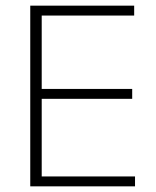

<svg xmlns="http://www.w3.org/2000/svg" viewBox="-20 -659 552 679"><path d="M87 0V-639H127.5V0ZM99.5 0V-35H457.5V0ZM109.5 -309.5V-344.5H447.5V-309.5ZM98.5 -604V-639H454.5V-604Z"/></svg>

Font: Anek Odia Medium ExtraLight
Style: Regular
Weight: 250
Version: Version 1.003